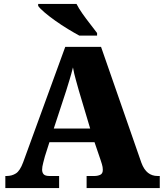

<svg xmlns="http://www.w3.org/2000/svg" viewBox="-20 -951 828 971"><path d="M7 0V-61H14Q40 -61 60.5 -74Q81 -87 97 -130L310 -714H491L695 -128Q708 -93 728.5 -77Q749 -61 777 -61H788V0H418V-61H458Q474 -61 487 -67Q500 -73 500 -92Q500 -106 495.5 -120.5Q491 -135 489 -141L458 -232H230L207 -160Q204 -148 198.5 -127.5Q193 -107 193 -93Q193 -78 201 -69.5Q209 -61 230 -61H279V0ZM252 -301H436L379 -492Q372 -518 363.5 -547.5Q355 -577 349 -610Q341 -578 332 -548.5Q323 -519 315 -493ZM381 -771Q355 -785 323 -804.5Q291 -824 260 -846Q229 -868 205.5 -888Q182 -908 173 -921V-931H367Q378 -909 397 -882Q416 -855 436.5 -829Q457 -803 471 -784V-771Z"/></svg>

Font: Noto Serif Myanmar Black
Style: Regular
Weight: 900
Designer: Ben Mitchell and the Monotype Design Team
Foundry: Monotype Imaging Inc.
Version: Version 2.106; ttfautohint (v1.8.4.7-5d5b)